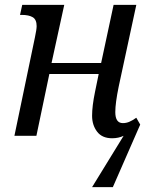

<svg xmlns="http://www.w3.org/2000/svg" viewBox="-20 -556 615 786"><path d="M486 0Q465 10 439 10Q398 10 377.5 -17Q357 -44 357 -82Q357 -122 369 -180L384 -253H182L129 0H39L123 -403Q130 -436 130 -449Q130 -476 114 -485.5Q98 -495 69 -495H62L71 -536H243L191 -298H394L445 -536H538L466 -202Q452 -134 452 -97Q452 -52 483 -52Q496 -52 508.5 -57Q521 -62 538 -74L554 -46L442 210H357Z"/></svg>

Font: Noto Serif Narrow
Style: Italic
Weight: 400
Width: 4
Italic angle: -12°
Designer: Monotype Design Team
Foundry: Monotype Imaging Inc.
Version: Version 1.001